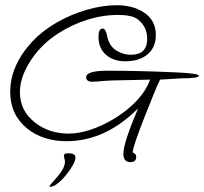

<svg xmlns="http://www.w3.org/2000/svg" viewBox="-20 -487 779 733"><path d="M478 132Q451 132 451 100Q451 59 507 -73Q382 52 234 52Q144 52 84 4Q19 -49 19 -136Q19 -237 103 -328Q140 -368 194 -399.5Q248 -431 309 -449Q370 -467 425 -467Q486 -467 527 -441Q575 -411 575 -353Q575 -304 540 -277Q509 -253 458 -253Q413 -253 384.5 -278Q356 -303 356 -347Q356 -378 372 -378Q384 -378 389 -349Q397 -313 420 -297Q448 -278 480 -278Q542 -278 542 -339Q542 -385 506 -413Q484 -430 431 -430Q371 -430 311.5 -411Q252 -392 200 -358Q148 -324 112 -277Q56 -203 56 -135Q56 -63 115 -18Q168 23 243 23Q282 23 326.5 8Q371 -7 413.5 -32.5Q456 -58 490 -90.5Q524 -123 542 -158Q545 -163 553 -183L415 -180Q409 -180 399.5 -179.5Q390 -179 376 -178Q348 -175 333 -175Q309 -175 309 -192Q309 -217 390 -217Q512 -217 645 -211Q739 -207 739 -198Q739 -188 674 -188Q670 -188 649 -186.5Q628 -185 591 -183Q581 -163 566.5 -127Q552 -91 532 -41Q487 74 487 93Q487 95 488 96Q500 100 500 112Q500 132 478 132ZM170 226Q169 225 169 223Q169 222 176.5 213.5Q184 205 191 197Q211 175 219.5 159Q228 143 228 130Q228 128 227.5 125Q227 122 226 118Q225 114 224.5 111.5Q224 109 224 107Q224 98 240 98Q268 98 268 114Q268 126 257.5 144.5Q247 163 231.5 182Q216 201 200 213.5Q184 226 172 226Z"/></svg>

Font: Petemoss
Style: Regular
Weight: 400
Designer: Robert E. Leuschke
Foundry: Robert E. Leuschke
Version: Version 1.010; ttfautohint (v1.8.3)